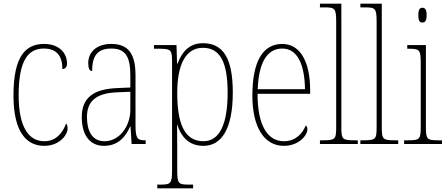

<svg xmlns="http://www.w3.org/2000/svg" viewBox="-20 -780 2421 1040"><path d="M220 10C301 10 346 -48 346 -84C346 -98 344 -105 338 -111C321 -64 286 -15 220 -15C136 -15 81 -91 81 -264C81 -459 136 -517 217 -517C289 -517 318 -475 318 -406C331 -406 343 -415 343 -436C343 -494 299 -542 219 -542C120 -542 53 -478 53 -263C53 -62 125 10 220 10Z M543 10C622 10 661 -41 685 -95H687L693 0H769V-20H765C723 -20 714 -31 714 -105V-372C714 -491 673 -542 583 -542C497 -542 458 -492 458 -439C458 -410 465 -395 479 -395C479 -479 509 -517 583 -517C661 -517 686 -471 686 -371V-306L617 -303C485 -298 423 -250 423 -146C423 -40 473 10 543 10ZM546 -15C479 -15 451 -71 451 -146C451 -227 495 -276 616 -280L686 -283V-185C686 -96 627 -15 546 -15Z M832 240H1026V220H1006C946 220 940 215 940 143V14C940 -42 939 -82 939 -105H940C963 -34 1007 10 1082 10C1179 10 1241 -80 1241 -279C1241 -466 1188 -546 1079 -546C1005 -546 965 -498 942 -436H939L936 -536H814V-516H838C908 -516 912 -511 912 -441V143C912 215 905 220 845 220H832ZM1082 -15C975 -15 940 -119 940 -277C940 -427 984 -521 1079 -521C1173 -521 1213 -442 1213 -278C1213 -115 1173 -15 1082 -15Z M1517 10C1600 10 1645 -48 1645 -79C1645 -91 1641 -97 1636 -100C1618 -56 1581 -15 1518 -15C1430 -15 1375 -99 1375 -272H1660V-291C1660 -446 1606 -542 1509 -542C1405 -542 1347 -450 1347 -262C1347 -88 1413 10 1517 10ZM1632 -297H1376C1381 -431 1421 -517 1509 -517C1593 -517 1630 -428 1632 -297Z M1713 0H1918V-20H1906C1833 -20 1829 -24 1829 -94V-760H1713V-740H1734C1794 -740 1801 -736 1801 -662V-94C1801 -24 1797 -20 1724 -20H1713Z M1932 0H2137V-20H2125C2052 -20 2048 -24 2048 -94V-760H1932V-740H1953C2013 -740 2020 -736 2020 -662V-94C2020 -24 2016 -20 1943 -20H1932Z M2268 -658C2282 -658 2291 -666 2291 -698C2291 -729 2282 -738 2268 -738C2254 -738 2246 -729 2246 -698C2246 -666 2254 -658 2268 -658ZM2169 0H2374V-20H2356C2292 -20 2287 -25 2287 -95V-536H2186V-516H2195C2254 -516 2259 -509 2259 -437V-95C2259 -25 2254 -20 2189 -20H2169Z"/></svg>

Font: Noto Serif Bengali Condensed Thin
Style: Regular
Weight: 100
Width: 3
Designer: Juan Bruce, Universal Thirst, Indian Type Foundry and the Monotype Design Team.
Foundry: Monotype Imaging Inc.
Version: Version 2.003